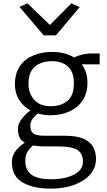

<svg xmlns="http://www.w3.org/2000/svg" viewBox="-20 -874 638 1146"><path d="M282 -186Q242 -186 206.5 -196.5Q191 -186 176 -166.8Q161 -147.5 161 -126Q161 -91 179 -77.5Q197 -64 241 -64H362Q441.5 -64 482.5 -44Q523.5 -24 538.2 7.5Q553 39 553 74Q553 129 516.8 169Q480.5 209 419.5 230.5Q358.5 252 284 252Q178.5 252 114.8 215Q51 178 51 95Q51 52.5 77 22.2Q103 -8 128.5 -22.5Q102 -36 94.5 -59Q87 -82 87 -106Q87 -134 109.2 -163.5Q131.5 -193 161.5 -215Q119.5 -238 94.2 -277.8Q69 -317.5 69 -370Q69 -436 98.2 -478.5Q127.5 -521 176.5 -542Q225.5 -563 285 -564Q323.5 -565 358.8 -556.8Q394 -548.5 422.5 -531Q440 -540.5 469.5 -547.8Q499 -555 529 -555H575V-490H468Q484 -469 493 -441.5Q502 -414 502 -380Q502 -317 472.5 -273.8Q443 -230.5 393 -208.2Q343 -186 282 -186ZM283 -240Q344 -240 382.5 -271.5Q421 -303 421 -377Q421 -444 385.8 -476.5Q350.5 -509 289 -509Q253 -508.5 221.2 -496.5Q189.5 -484.5 169.8 -455.2Q150 -426 150 -374Q150 -317 184 -278.5Q218 -240 283 -240ZM131 85Q131 143.5 169.2 169.8Q207.5 196 287 196Q335 196 378 184.8Q421 173.5 448 150.2Q475 127 475 91Q475 43 442.8 21.5Q410.5 0 328 0H253Q229.5 0 210.5 -1.8Q191.5 -3.5 176 -5.5Q160 8 145.5 29.8Q131 51.5 131 85ZM96 -833 144 -854 278 -725 406 -854 456 -832 314 -663H241Z"/></svg>

Font: Merriweather Sans Light
Style: Regular
Weight: 300
Designer: Eben Sorkin
Foundry: Eben Sorkin
Version: Version 2.001; ttfautohint (v1.8.3)